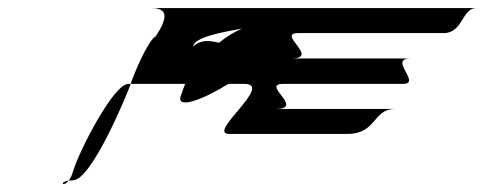

<svg xmlns="http://www.w3.org/2000/svg" viewBox="-20 -714 1201 476"><path d="M150 -266C126 -263 137 -249 150 -266ZM150 -266C154 -271 158 -278 161 -289C177 -342 262 -506 298 -506H304C299 -490 208 -267 161 -267C157 -267 153 -266 150 -266ZM355 -694C395 -694 398 -672 366 -624C345 -612 309 -523 304 -506H439C435 -495 431 -485 428 -476C417 -441 487 -469 546 -506H586C660 -506 491 -382 548 -382H841C915 -382 903 -444 960 -444H663C738 -444 625 -506 682 -506H979C1027 -506 941 -569 998 -569H701C776 -569 663 -632 720 -632H1080C1128 -632 1125 -694 1161 -694ZM459 -599C461 -621 528 -634 580 -643C561 -635 541 -623 523 -608C499 -614 478 -616 459 -599Z"/></svg>

Font: bitstorm
Style: suextobl
Weight: 400
Version: Version 0.2